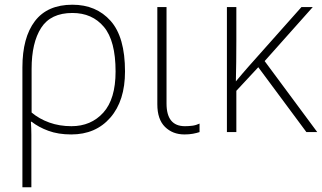

<svg xmlns="http://www.w3.org/2000/svg" viewBox="-20 -560 1365 814"><path d="M75 234V-274Q75 -401 128 -470.5Q181 -540 287 -540Q388 -540 449 -471.5Q510 -403 510 -257Q510 -133 448 -61.5Q386 10 282 10Q227 10 185 -5.5Q143 -21 114 -44H111Q113 -14 113 12Q113 38 113 70V234ZM283 -25Q366 -25 418 -82.5Q470 -140 470 -257Q470 -387 420.5 -446Q371 -505 287 -505Q195 -505 154.5 -442Q114 -379 114 -268V-83Q146 -56 189 -40.5Q232 -25 283 -25Z M762 10Q712 10 679.5 -22Q647 -54 647 -118V-530H686V-121Q686 -25 764 -25Q780 -25 795.5 -27Q811 -29 826 -36V0Q814 4 798 7Q782 10 762 10Z M1306 -530 1102 -301 1325 0H1279L1075 -275L982 -175V0H942V-530H982V-387Q982 -296 980 -215Q995 -233 1006.5 -246.5Q1018 -260 1033 -277L1258 -530Z"/></svg>

Font: Noto Sans ExtraLight
Style: Regular
Weight: 200
Designer: Monotype Design Team
Foundry: Monotype Imaging Inc.
Version: Version 2.007